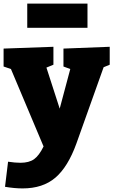

<svg xmlns="http://www.w3.org/2000/svg" viewBox="-26 -806 632 1071"><path d="M586 -545V-445L552 -431L400 -5Q353 125 283 185Q213 245 100 245Q55 245 2 236L19 96Q59 102 88 102Q136 102 164 82Q192 62 217 11L35 -421L-6 -435V-535L272 -545V-445L233 -429L307 -200L366 -421L328 -435V-535ZM126 -786H462V-651H126Z"/></svg>

Font: Bitter Pro Black
Style: Regular
Weight: 900
Designer: Sol Matas, and Bitter project Authors
Foundry: Sol Matas
Version: Version 1.010